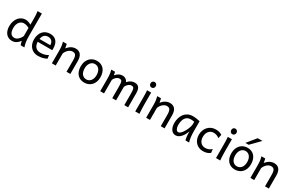

<svg xmlns="http://www.w3.org/2000/svg" viewBox="203 -2355 5993 3941"><g transform="rotate(30 3199.5 -384.5)"><path d="M412.6 -388.2Q394.5 -397.9 378.9 -404.8Q363.3 -411.6 348.1 -416Q333 -420.4 317.4 -422.6Q301.8 -424.8 283.2 -424.8Q255.4 -424.8 230 -412.1Q204.6 -399.4 184.8 -375.5Q165 -351.6 153.3 -317.1Q141.6 -282.7 141.6 -239.3Q141.6 -153.8 170.7 -109.9Q199.7 -65.9 263.7 -65.9Q286.1 -65.9 308.3 -77.1Q330.6 -88.4 350.3 -106.4Q370.1 -124.5 386.2 -147.7Q402.3 -170.9 412.6 -195.3ZM502.9 -258.8Q502.9 -166.5 513.4 -103.8Q523.9 -41 539.6 0H451.7Q446.3 -12.7 438.7 -37.8Q431.2 -63 424.8 -90.3Q389.6 -40.5 345.2 -14.2Q300.8 12.2 246.6 12.2Q201.7 12.2 165.8 -4.6Q129.9 -21.5 104.2 -52.5Q78.6 -83.5 64.9 -127.2Q51.3 -170.9 51.3 -224.6Q51.3 -289.6 69.1 -341.8Q86.9 -394 118.2 -430.9Q149.4 -467.8 191.7 -487.8Q233.9 -507.8 283.2 -507.8Q298.8 -507.8 315.7 -504.4Q332.5 -501 349.4 -495.1Q366.2 -489.3 382.3 -481.7Q398.4 -474.1 412.6 -466.3V-603Q412.6 -662.1 409.9 -706.3Q407.2 -750.5 400.4 -781.2H502.9Z M717.8 -236.8Q719.2 -193.8 731.2 -162.1Q743.2 -130.4 763.9 -109.6Q784.7 -88.9 812.7 -78.6Q840.8 -68.4 874 -68.4Q921.4 -68.4 966.8 -79.1Q1012.2 -89.8 1057.1 -117.2L1066.9 -36.6Q1041 -23.4 1016.1 -14.2Q991.2 -4.9 966.3 1Q941.4 6.8 915.8 9.5Q890.1 12.2 861.8 12.2Q814.9 12.2 772.5 -4.2Q730 -20.5 697.8 -52.5Q665.5 -84.5 646.5 -131.8Q627.4 -179.2 627.4 -241.7Q627.4 -302.2 643.8 -351.3Q660.2 -400.4 690.4 -435.3Q720.7 -470.2 764.2 -489Q807.6 -507.8 861.8 -507.8Q901.9 -507.8 932.6 -498.3Q963.4 -488.8 985.8 -471.9Q1008.3 -455.1 1023.4 -432.6Q1038.6 -410.2 1047.6 -384.3Q1056.6 -358.4 1060.5 -330.3Q1064.5 -302.2 1064.5 -274.9V-255.9Q1064.5 -243.7 1064 -236.8ZM854.5 -434.6Q800.8 -434.6 766.6 -403.1Q732.4 -371.6 721.7 -305.2H976.6Q976.6 -336.4 967.5 -360.6Q958.5 -384.8 942.1 -401.4Q925.8 -418 903.3 -426.3Q880.9 -434.6 854.5 -434.6Z M1538.1 0V-268.6Q1538.1 -314.5 1532 -344.2Q1525.9 -374 1513.9 -391.4Q1502 -408.7 1483.6 -415.5Q1465.3 -422.4 1440.4 -422.4Q1414.1 -422.4 1388.9 -409.9Q1363.8 -397.5 1342.8 -377.7Q1321.8 -357.9 1305.7 -333Q1289.6 -308.1 1281.7 -283.2V0H1191.4V-300.3Q1191.4 -372.6 1183.3 -422.6Q1175.3 -472.7 1167 -498H1254.9Q1257.8 -490.2 1260.7 -477.8Q1263.7 -465.3 1266.1 -451.7Q1268.6 -438 1270.5 -424.8L1274.4 -402.8Q1320.8 -458.5 1368.2 -483.2Q1415.5 -507.8 1467.3 -507.8Q1545.4 -507.8 1586.9 -456.8Q1628.4 -405.8 1628.4 -305.2V0Z M1824.7 -246.6Q1824.7 -204.1 1835 -170.4Q1845.2 -136.7 1864 -113.5Q1882.8 -90.3 1908.7 -78.1Q1934.6 -65.9 1966.3 -65.9Q1995.6 -65.9 2021.5 -78.1Q2047.4 -90.3 2066.7 -113.5Q2085.9 -136.7 2096.9 -170.4Q2107.9 -204.1 2107.9 -246.6Q2107.9 -289.6 2097.7 -323.5Q2087.4 -357.4 2068.6 -381.1Q2049.8 -404.8 2023.7 -417.2Q1997.6 -429.7 1966.3 -429.7Q1936.5 -429.7 1910.6 -417.2Q1884.8 -404.8 1865.7 -381.1Q1846.7 -357.4 1835.7 -323.5Q1824.7 -289.6 1824.7 -246.6ZM1734.4 -246.6Q1734.4 -309.6 1753.4 -358.2Q1772.5 -406.7 1804.7 -440.2Q1836.9 -473.6 1879.9 -490.7Q1922.9 -507.8 1971.2 -507.8Q2021.5 -507.8 2063.2 -490.7Q2105 -473.6 2135 -440.2Q2165 -406.7 2181.6 -358.2Q2198.2 -309.6 2198.2 -246.6Q2198.2 -183.6 2179.2 -135.3Q2160.2 -86.9 2127.9 -54.2Q2095.7 -21.5 2052.7 -4.6Q2009.8 12.2 1961.4 12.2Q1911.1 12.2 1869.4 -4.6Q1827.6 -21.5 1797.6 -54.2Q1767.6 -86.9 1751 -135.3Q1734.4 -183.6 1734.4 -246.6Z M2712.4 0H2622.1V-278.3Q2622.1 -323.7 2618.7 -351.8Q2615.2 -379.9 2607.2 -395.8Q2599.1 -411.6 2585.4 -417Q2571.8 -422.4 2551.3 -422.4Q2533.2 -422.4 2515.1 -415Q2497.1 -407.7 2480.7 -394.3Q2464.4 -380.9 2450.4 -362.5Q2436.5 -344.2 2426.8 -322.3V0H2336.4V-300.3Q2336.4 -372.6 2328.1 -422.6Q2319.8 -472.7 2312 -498H2399.9Q2405.3 -482.4 2409.2 -461.2Q2413.1 -439.9 2415.5 -422.4Q2438 -448.2 2458.5 -464.8Q2479 -481.4 2499.3 -491Q2519.5 -500.5 2539.6 -504.2Q2559.6 -507.8 2580.6 -507.8Q2604.5 -507.8 2624 -501Q2643.6 -494.1 2658.4 -482.9Q2673.3 -471.7 2684.1 -456.8Q2694.8 -441.9 2700.7 -425.8Q2723.6 -450.7 2745.1 -466.6Q2766.6 -482.4 2787.1 -491.5Q2807.6 -500.5 2827.4 -504.2Q2847.2 -507.8 2866.2 -507.8Q2903.3 -507.8 2928.7 -495.8Q2954.1 -483.9 2969.5 -460.4Q2984.9 -437 2991.5 -402.3Q2998 -367.7 2998 -322.3V0H2907.7V-268.6Q2907.7 -315.9 2904.3 -345.7Q2900.9 -375.5 2892.8 -392.6Q2884.8 -409.7 2871.1 -416Q2857.4 -422.4 2836.9 -422.4Q2818.8 -422.4 2801.3 -415.3Q2783.7 -408.2 2767.3 -395.3Q2751 -382.3 2737.1 -363.8Q2723.1 -345.2 2712.4 -322.3Z M3149.4 -656.7Q3149.4 -670.4 3153.8 -682.4Q3158.2 -694.3 3166.3 -703.4Q3174.3 -712.4 3185.5 -717.5Q3196.8 -722.7 3210.4 -722.7Q3224.1 -722.7 3235.8 -717.5Q3247.6 -712.4 3255.9 -703.4Q3264.2 -694.3 3269 -682.4Q3273.9 -670.4 3273.9 -656.7Q3273.9 -643.1 3269 -631.1Q3264.2 -619.1 3255.9 -610.1Q3247.6 -601.1 3235.8 -595.9Q3224.1 -590.8 3210.4 -590.8Q3196.8 -590.8 3185.5 -595.9Q3174.3 -601.1 3166.3 -610.1Q3158.2 -619.1 3153.8 -631.1Q3149.4 -643.1 3149.4 -656.7ZM3256.8 -231.9Q3256.8 -208.5 3257.6 -176.5Q3258.3 -144.5 3259.5 -111.8Q3260.7 -79.1 3262.5 -49.3Q3264.2 -19.5 3266.6 0H3166.5V-258.8Q3166.5 -294.4 3166.3 -329.1Q3166 -363.8 3165.3 -394.8Q3164.6 -425.8 3163.1 -452.4Q3161.6 -479 3159.2 -498H3256.8Z M3772 0V-268.6Q3772 -314.5 3765.9 -344.2Q3759.8 -374 3747.8 -391.4Q3735.8 -408.7 3717.5 -415.5Q3699.2 -422.4 3674.3 -422.4Q3647.9 -422.4 3622.8 -409.9Q3597.7 -397.5 3576.7 -377.7Q3555.7 -357.9 3539.6 -333Q3523.4 -308.1 3515.6 -283.2V0H3425.3V-300.3Q3425.3 -372.6 3417.2 -422.6Q3409.2 -472.7 3400.9 -498H3488.8Q3491.7 -490.2 3494.6 -477.8Q3497.6 -465.3 3500 -451.7Q3502.4 -438 3504.4 -424.8L3508.3 -402.8Q3554.7 -458.5 3602.1 -483.2Q3649.4 -507.8 3701.2 -507.8Q3779.3 -507.8 3820.8 -456.8Q3862.3 -405.8 3862.3 -305.2V0Z M4321.3 -420.9Q4315.4 -422.4 4308.1 -423.8Q4300.8 -425.3 4290.8 -426.5Q4280.8 -427.7 4267.3 -428.7Q4253.9 -429.7 4235.8 -429.7Q4188 -429.7 4156 -410.4Q4124 -391.1 4105 -359.1Q4085.9 -327.1 4077.9 -285.6Q4069.8 -244.1 4069.8 -200.2Q4069.8 -171.9 4075.4 -148.2Q4081.1 -124.5 4090.8 -107.2Q4100.6 -89.8 4113.3 -80.3Q4126 -70.8 4140.6 -70.8Q4162.1 -70.8 4183.8 -87.4Q4205.6 -104 4225.6 -130.1Q4245.6 -156.2 4263.2 -188.7Q4280.8 -221.2 4293.7 -253.2Q4306.6 -285.2 4314 -313.5Q4321.3 -341.8 4321.3 -358.9ZM4357.9 0Q4352.5 -11.7 4348.4 -32.2Q4344.2 -52.7 4341.6 -75.9Q4338.9 -99.1 4337.4 -122.1Q4335.9 -145 4335.9 -161.1V-200.2Q4321.3 -162.1 4301 -124.3Q4280.8 -86.4 4254.6 -56.2Q4228.5 -25.9 4196.3 -6.8Q4164.1 12.2 4126 12.2Q4095.2 12.2 4068.4 -1.5Q4041.5 -15.1 4021.7 -42Q4002 -68.8 3990.7 -108.6Q3979.5 -148.4 3979.5 -200.2Q3979.5 -258.3 3995.1 -313.7Q4010.7 -369.1 4043 -412.4Q4075.2 -455.6 4125 -481.7Q4174.8 -507.8 4243.2 -507.8Q4290.5 -507.8 4332.5 -501.7Q4374.5 -495.6 4411.6 -485.8V-258.8Q4411.6 -166.5 4420.4 -103.8Q4429.2 -41 4443.4 0Z M4941.4 -41.5Q4922.9 -27.3 4904.5 -17.3Q4886.2 -7.3 4866.2 -0.7Q4846.2 5.9 4823.2 9Q4800.3 12.2 4772.9 12.2Q4723.6 12.2 4680.7 -5.1Q4637.7 -22.5 4605.5 -55.2Q4573.2 -87.9 4554.7 -134.3Q4536.1 -180.7 4536.1 -239.3Q4536.1 -294.4 4554 -343.3Q4571.8 -392.1 4604.7 -428.7Q4637.7 -465.3 4684.8 -486.6Q4731.9 -507.8 4790 -507.8Q4838.9 -507.8 4874.3 -496.3Q4909.7 -484.9 4936.5 -466.3L4919.4 -378.4Q4886.2 -402.8 4853.5 -415Q4820.8 -427.2 4782.7 -427.2Q4750 -427.2 4721.9 -414.8Q4693.8 -402.3 4673.1 -378.9Q4652.3 -355.5 4640.6 -321.3Q4628.9 -287.1 4628.9 -244.1Q4628.9 -204.6 4639.6 -172.4Q4650.4 -140.1 4670.4 -116.9Q4690.4 -93.8 4718.8 -81.1Q4747.1 -68.4 4782.7 -68.4Q4827.1 -68.4 4863.3 -83.5Q4899.4 -98.6 4931.6 -127Z M5063.5 -656.7Q5063.5 -670.4 5067.9 -682.4Q5072.3 -694.3 5080.3 -703.4Q5088.4 -712.4 5099.6 -717.5Q5110.8 -722.7 5124.5 -722.7Q5138.2 -722.7 5149.9 -717.5Q5161.6 -712.4 5169.9 -703.4Q5178.2 -694.3 5183.1 -682.4Q5188 -670.4 5188 -656.7Q5188 -643.1 5183.1 -631.1Q5178.2 -619.1 5169.9 -610.1Q5161.6 -601.1 5149.9 -595.9Q5138.2 -590.8 5124.5 -590.8Q5110.8 -590.8 5099.6 -595.9Q5088.4 -601.1 5080.3 -610.1Q5072.3 -619.1 5067.9 -631.1Q5063.5 -643.1 5063.5 -656.7ZM5170.9 -231.9Q5170.9 -208.5 5171.6 -176.5Q5172.4 -144.5 5173.6 -111.8Q5174.8 -79.1 5176.5 -49.3Q5178.2 -19.5 5180.7 0H5080.6V-258.8Q5080.6 -294.4 5080.3 -329.1Q5080.1 -363.8 5079.3 -394.8Q5078.6 -425.8 5077.1 -452.4Q5075.7 -479 5073.2 -498H5170.9Z M5394 -246.6Q5394 -204.1 5404.3 -170.4Q5414.6 -136.7 5433.3 -113.5Q5452.1 -90.3 5478 -78.1Q5503.9 -65.9 5535.6 -65.9Q5564.9 -65.9 5590.8 -78.1Q5616.7 -90.3 5636 -113.5Q5655.3 -136.7 5666.3 -170.4Q5677.2 -204.1 5677.2 -246.6Q5677.2 -289.6 5667 -323.5Q5656.7 -357.4 5637.9 -381.1Q5619.1 -404.8 5593 -417.2Q5566.9 -429.7 5535.6 -429.7Q5505.9 -429.7 5480 -417.2Q5454.1 -404.8 5435.1 -381.1Q5416 -357.4 5405 -323.5Q5394 -289.6 5394 -246.6ZM5303.7 -246.6Q5303.7 -309.6 5322.8 -358.2Q5341.8 -406.7 5374 -440.2Q5406.2 -473.6 5449.2 -490.7Q5492.2 -507.8 5540.5 -507.8Q5590.8 -507.8 5632.6 -490.7Q5674.3 -473.6 5704.3 -440.2Q5734.4 -406.7 5751 -358.2Q5767.6 -309.6 5767.6 -246.6Q5767.6 -183.6 5748.5 -135.3Q5729.5 -86.9 5697.3 -54.2Q5665 -21.5 5622.1 -4.6Q5579.1 12.2 5530.8 12.2Q5480.5 12.2 5438.7 -4.6Q5397 -21.5 5366.9 -54.2Q5336.9 -86.9 5320.3 -135.3Q5303.7 -183.6 5303.7 -246.6ZM5731 -781.2 5525.9 -571.3H5447.8L5618.7 -781.2Z M6242.7 0V-268.6Q6242.7 -314.5 6236.6 -344.2Q6230.5 -374 6218.5 -391.4Q6206.5 -408.7 6188.2 -415.5Q6169.9 -422.4 6145 -422.4Q6118.7 -422.4 6093.5 -409.9Q6068.4 -397.5 6047.4 -377.7Q6026.4 -357.9 6010.3 -333Q5994.1 -308.1 5986.3 -283.2V0H5896V-300.3Q5896 -372.6 5887.9 -422.6Q5879.9 -472.7 5871.6 -498H5959.5Q5962.4 -490.2 5965.3 -477.8Q5968.3 -465.3 5970.7 -451.7Q5973.1 -438 5975.1 -424.8L5979 -402.8Q6025.4 -458.5 6072.8 -483.2Q6120.1 -507.8 6171.9 -507.8Q6250 -507.8 6291.5 -456.8Q6333 -405.8 6333 -305.2V0Z"/></g></svg>

Font: Andika Compact
Style: Regular
Weight: 400
Designer: Victor Gaultney, Annie Olsen, Julie Remington, Don Collingsworth, Eric Hays, Becca Hirsbrunner
Foundry: SIL International
Version: Version 5.000 ; LnSpcTght